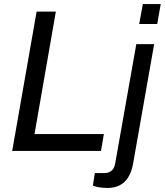

<svg xmlns="http://www.w3.org/2000/svg" viewBox="-20 -743 811 945"><path d="M665 -625 683.1 -723.1H771L753.9 -625ZM40 0 160.2 -686H254.9L149.9 -83H491.2L477.1 0ZM508.8 182.1Q467.8 182.1 437 170.9L446.8 108.9H492.2Q538.6 108.9 546.9 62L650.9 -525.9H738.8L634.8 64Q612.8 182.1 508.8 182.1Z"/></svg>

Font: Archivo
Style: Italic
Weight: 400
Italic angle: -10°
Designer: Hector Gatti
Foundry: Omnibus-Type
Version: Version 2.001